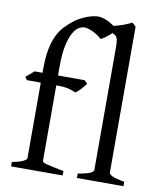

<svg xmlns="http://www.w3.org/2000/svg" viewBox="-84 -825 751 893"><g transform="rotate(10 291.0 -378.5)"><path d="M340.3 0V-21Q361.3 -24.4 375.5 -28.1Q389.6 -31.7 397.9 -35.4Q406.2 -39.1 409.9 -43Q413.6 -46.9 413.6 -50.8V-632.8Q413.6 -654.8 410.6 -667Q407.7 -679.2 399.9 -685.1Q394 -689.5 385.7 -691.9Q380.9 -687 375 -682.1Q365.2 -673.8 354.7 -666.5Q344.2 -659.2 336.9 -655.8Q325.2 -666 313.2 -673.6Q301.3 -681.2 290.3 -686Q279.3 -690.9 269.8 -693.4Q260.3 -695.8 253.9 -695.8Q241.2 -695.8 226.8 -687.3Q212.4 -678.7 200 -656.2Q187.5 -633.8 179.2 -595.2Q170.9 -556.6 170.9 -496.1V-454.1H296.9L311 -439.9Q306.6 -433.1 300 -425.3Q293.5 -417.5 286.9 -410.6Q280.3 -403.8 273.9 -398.2Q267.6 -392.6 263.2 -390.6Q252 -396.5 231 -402.1Q210 -407.7 170.9 -407.7V-49.8Q170.9 -46.9 176 -43.9Q181.2 -41 193.4 -37.8Q205.6 -34.7 224.9 -30.5Q244.1 -26.4 272.9 -21V0H29.3V-21Q63 -26.9 80.3 -35.4Q97.7 -43.9 97.7 -49.8V-407.7H32.2L22 -421.4L60.1 -454.1H97.7V-469.2Q97.7 -526.9 105.5 -566.2Q113.3 -605.5 126.7 -632.6Q140.1 -659.7 157.7 -678Q175.3 -696.3 194.8 -711.9Q208 -722.7 223.6 -731Q239.3 -739.3 254.6 -745.1Q270 -751 283.9 -753.9Q297.9 -756.8 307.1 -756.8Q322.3 -756.8 338.4 -751Q354.5 -745.1 367.7 -737.3Q377.4 -731.9 385.3 -726.1Q397.9 -729.5 409.7 -732.9Q439 -741.2 469.2 -756.8L486.8 -740.2V-50.8Q486.8 -43.5 503.4 -35.6Q520 -27.8 560.1 -21V0Z"/></g></svg>

Font: Noto Serif Devanagari
Style: Bold
Weight: 700
Designer: Monotype Design Team
Foundry: Monotype Imaging Inc.
Version: Version 1.01